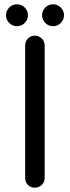

<svg xmlns="http://www.w3.org/2000/svg" viewBox="-20 -869 325 894"><path d="M142 5Q123 5 110 -8Q97 -21 97 -40V-657Q97 -676 110 -689.5Q123 -703 142 -703Q161 -703 174.5 -689.5Q188 -676 188 -657V-40Q188 -21 174.5 -8Q161 5 142 5ZM227 -747Q206 -747 191 -762Q176 -777 176 -798Q176 -819 191 -834Q206 -849 227 -849Q248 -849 263 -834Q278 -819 278 -798Q278 -777 263 -762Q248 -747 227 -747ZM59 -747Q38 -747 23 -762Q8 -777 8 -798Q8 -819 23 -834Q38 -849 59 -849Q80 -849 95 -834Q110 -819 110 -798Q110 -777 95 -762Q80 -747 59 -747Z"/></svg>

Font: Varela Round
Style: Regular
Weight: 400
Designer: Joe Prince, Avraham Cornfeld
Foundry: Joe Prince, Avraham Cornfeld
Version: Version 3.010; ttfautohint (v1.8.4.7-5d5b)